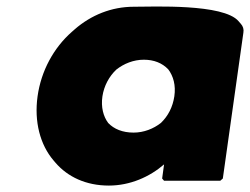

<svg xmlns="http://www.w3.org/2000/svg" viewBox="-20 -556 779 598"><path d="M299 -256C304 -289 320 -318 342 -339C366 -358 396 -370 428 -370C459 -370 485 -360 504 -340C520 -319 528 -290 523 -256C518 -223 504 -195 481 -173C458 -155 428 -143 396 -143C362 -143 335 -154 317 -173C302 -193 294 -222 299 -256ZM738 -454C740 -465 737 -474 730 -482L729 -483L723 -490C676 -545 457 -535 397 -535C327 -535 264 -509 213 -465L212 -464L204 -457C147 -407 108 -335 97 -256C86 -177 105 -105 147 -56L153 -49C191 -5 248 22 319 22C385 22 446 -5 491 -44L485 0L491 7H666L674 0Z"/></svg>

Font: Hussar Woodtype
Style: BlkObl
Weight: 900
Foundry: Cannot Into Space Fonts
Version: Version 1.07